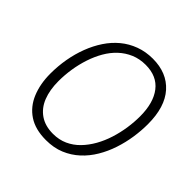

<svg xmlns="http://www.w3.org/2000/svg" viewBox="-188 -887 1059 1059"><g transform="rotate(45 341.5 -357.5)"><path d="M318 10Q235 10 181.5 -25.5Q128 -61 102 -124Q76 -187 76 -267Q76 -326 86 -382.5Q96 -439 115.5 -490Q135 -541 163.5 -584Q192 -627 230 -658.5Q268 -690 315.5 -707.5Q363 -725 418 -725Q528 -725 591 -654.5Q654 -584 654 -450Q654 -399 646 -346Q638 -293 621 -241.5Q604 -190 577 -144.5Q550 -99 512.5 -64.5Q475 -30 427 -10Q379 10 318 10ZM321 -42Q368 -42 406.5 -59.5Q445 -77 475 -108Q505 -139 527.5 -179Q550 -219 564.5 -265Q579 -311 586 -358Q593 -405 593 -450Q593 -555 547.5 -614Q502 -673 414 -673Q367 -673 328 -656.5Q289 -640 258 -611Q227 -582 204.5 -543Q182 -504 167 -458.5Q152 -413 144.5 -365Q137 -317 137 -269Q137 -201 157 -150Q177 -99 218.5 -70.5Q260 -42 321 -42Z"/></g></svg>

Font: Noto Sans Display Light
Style: Italic
Weight: 300
Italic angle: -12°
Designer: Monotype Design Team
Foundry: Monotype Imaging Inc.
Version: Version 2.003